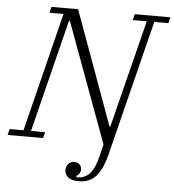

<svg xmlns="http://www.w3.org/2000/svg" viewBox="-75 -753 927 1020"><g transform="rotate(5 388.5 -243.0)"><path d="M381 212Q343 212 325 196.5Q307 181 307 158Q307 141 318.5 126.5Q330 112 350 112Q369 112 379.5 123Q390 134 390 150Q390 159 384.5 169Q379 179 367 186L370 192H376Q420 190 444 159Q468 128 482 68L497 6L262 -632H257L107 -32H182L174 0H-15L-7 -32H67L225 -666H150L158 -698H300L520 -93H525L669 -666H594L602 -698H792L784 -666H709L527 62Q510 130 477 171Q444 212 381 212Z"/></g></svg>

Font: IBM Plex Serif Light
Style: Italic
Weight: 300
Italic angle: -14°
Designer: Mike Abbink, Paul van der Laan, Pieter van Rosmalen
Foundry: Bold Monday
Version: Version 3.001